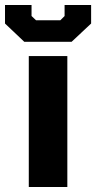

<svg xmlns="http://www.w3.org/2000/svg" viewBox="-45 -747 384 767"><path d="M52 -580 -25 -653V-727H81V-683L99 -666H196L213 -683V-727H319V-653L241 -580ZM70 0V-523H224V0Z"/></svg>

Font: Tomorrow SemiBold
Style: Regular
Weight: 600
Designer: Tony de Marco, Monica Rizzolli
Foundry: Just in Type
Version: Version 2.002